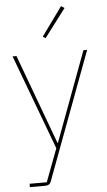

<svg xmlns="http://www.w3.org/2000/svg" viewBox="-64 -829 604 1080"><g transform="rotate(-5 237.5 -289.5)"><path d="M342 -777 221 -617 206 -627 323 -789ZM60 210V191H157L227 5L27 -531H49L236 -25H239L427 -531H448L179 190Q172 210 146 210Z"/></g></svg>

Font: IBM Plex Sans JP Thin
Style: Regular
Weight: 100
Designer: Mike Abbink; Paul van der Laan; Pieter van Rosmalen; Wujin Sim; Yejin Wi; Jinhee Kim; Boomi Park; Yona Kim; Kichan Ma
Foundry: Sandoll Inc.
Version: Version 1.001